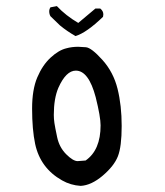

<svg xmlns="http://www.w3.org/2000/svg" viewBox="-20 -612 540 628"><path d="M244 -4Q211 -6 183 -22Q112 -62 95 -141Q85 -188 85 -257Q85 -319 102 -359Q119 -399 145.5 -423.5Q172 -448 197 -454Q215 -459 236 -459Q243 -459 261 -457.5Q279 -456 315 -416Q351 -376 364.5 -321.5Q378 -267 378 -200Q378 -132 365.5 -100.5Q353 -69 316 -37.5Q279 -6 244 -4ZM234 -85 260 -87Q309 -121 309 -202Q309 -230 293 -294Q270 -381 228 -381Q196 -381 171 -325Q156 -290 156 -236Q156 -223 158 -209.5Q160 -196 167 -163Q174 -130 196.5 -107.5Q219 -85 234 -85ZM227 -494Q199 -510 176 -529L145 -559Q141 -566 141 -575Q141 -582 145 -588L166 -592Q195 -561 236 -537L292 -584H308Q318 -576 318 -565L317 -557Q263 -505 227 -494Z"/></svg>

Font: Xiaolai SC
Style: Regular
Weight: 400
Designer: Nozomi Seto 瀬戸のぞみ
Version: Version 3.11;December 4, 2020;FontCreator 13.0.0.2613 64-bit